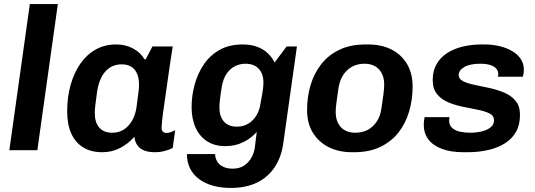

<svg xmlns="http://www.w3.org/2000/svg" viewBox="-20 -740 2637 946"><path d="M26 0 127 -720H265L164 0Z M484 10Q428 10 389.5 -14Q351 -38 331 -82.5Q311 -127 311 -191Q311 -262 328 -322Q345 -382 376.5 -427Q408 -472 452.5 -496.5Q497 -521 552 -521Q599 -521 636 -501Q673 -481 692 -448H698L731 -511H831Q824 -468 816.5 -417Q809 -366 802 -315Q795 -264 788.5 -220.5Q782 -177 779 -148Q776 -119 776 -111Q776 -98 782.5 -91.5Q789 -85 801 -85Q812 -85 824 -89.5Q836 -94 843 -99L831 -11Q816 -3 792.5 3.5Q769 10 743 10Q712 10 690.5 1.5Q669 -7 657 -24Q645 -41 642 -66Q612 -32 572 -11Q532 10 484 10ZM533 -86Q565 -86 589 -101Q613 -116 629.5 -143.5Q646 -171 652 -208Q660 -263 662.5 -287Q665 -311 665 -323Q665 -370 643.5 -396.5Q622 -423 579 -423Q545 -423 520 -406Q495 -389 480 -359.5Q465 -330 459 -293Q452 -244 449.5 -220Q447 -196 447 -183Q447 -137 469 -111.5Q491 -86 533 -86Z M1117 186Q1069 186 1029.5 175Q990 164 961 142.5Q932 121 916.5 90Q901 59 901 19H1040Q1040 38 1049.5 54.5Q1059 71 1078.5 81Q1098 91 1126 91Q1161 91 1184 75Q1207 59 1220 34.5Q1233 10 1236 -17L1245 -90Q1218 -59 1178.5 -39.5Q1139 -20 1090 -20Q1038 -20 1001 -43.5Q964 -67 944 -110.5Q924 -154 924 -212Q924 -268 939 -323Q954 -378 984.5 -423Q1015 -468 1062.5 -494.5Q1110 -521 1176 -521Q1230 -521 1270 -499Q1310 -477 1333 -432L1392 -511H1443L1376 -36Q1367 32 1334.5 82Q1302 132 1247.5 159Q1193 186 1117 186ZM1147 -116Q1191 -116 1221.5 -144.5Q1252 -173 1261 -217Q1267 -248 1272.5 -279.5Q1278 -311 1278 -332Q1278 -376 1255 -401Q1232 -426 1189 -426Q1162 -426 1138 -414Q1114 -402 1097 -377.5Q1080 -353 1073 -314Q1066 -272 1063.5 -247.5Q1061 -223 1061 -211Q1061 -167 1083 -141.5Q1105 -116 1147 -116Z M1714 10Q1649 10 1599.5 -15Q1550 -40 1521.5 -86Q1493 -132 1493 -198Q1493 -262 1510 -320Q1527 -378 1562.5 -423.5Q1598 -469 1652.5 -495Q1707 -521 1782 -521H1793Q1859 -521 1908 -496.5Q1957 -472 1985 -425.5Q2013 -379 2013 -313Q2013 -250 1996 -191.5Q1979 -133 1944 -88Q1909 -43 1854.5 -16.5Q1800 10 1725 10ZM1731 -86Q1765 -86 1791.5 -100Q1818 -114 1836 -141Q1854 -168 1859 -204Q1865 -242 1869 -273.5Q1873 -305 1873 -323Q1873 -370 1847.5 -398Q1822 -426 1775 -426Q1742 -426 1715 -411.5Q1688 -397 1671 -370.5Q1654 -344 1648 -308Q1642 -269 1638 -237.5Q1634 -206 1634 -189Q1634 -141 1659.5 -113.5Q1685 -86 1731 -86Z M2264 10Q2200 10 2156 -7Q2112 -24 2090 -54Q2068 -84 2068 -123Q2068 -136 2069.5 -146.5Q2071 -157 2072 -163H2195Q2194 -156 2193.5 -152.5Q2193 -149 2193 -145Q2193 -123 2208 -109.5Q2223 -96 2247 -91Q2271 -86 2297 -86Q2316 -86 2336.5 -89Q2357 -92 2374 -99Q2391 -106 2402.5 -117.5Q2414 -129 2414 -147Q2414 -170 2392 -181Q2370 -192 2335.5 -199Q2301 -206 2263 -213.5Q2225 -221 2190.5 -235Q2156 -249 2134 -275.5Q2112 -302 2112 -346Q2112 -391 2131 -424Q2150 -457 2183 -478.5Q2216 -500 2260 -510.5Q2304 -521 2354 -521H2366Q2406 -521 2441.5 -512.5Q2477 -504 2504 -488Q2531 -472 2546 -449Q2561 -426 2561 -398Q2561 -386 2559.5 -377Q2558 -368 2556 -362H2433Q2434 -365 2434.5 -369Q2435 -373 2435 -375Q2435 -391 2424.5 -402.5Q2414 -414 2394.5 -420Q2375 -426 2346 -426Q2321 -426 2301.5 -422Q2282 -418 2268 -410Q2254 -402 2247 -392Q2240 -382 2240 -371Q2240 -351 2261.5 -340Q2283 -329 2317.5 -322Q2352 -315 2391 -306.5Q2430 -298 2464.5 -283.5Q2499 -269 2520.5 -243Q2542 -217 2542 -174Q2542 -125 2522.5 -90.5Q2503 -56 2468 -34Q2433 -12 2386 -1Q2339 10 2284 10Z"/></svg>

Font: Chivo Medium SemiBold
Style: Italic
Weight: 600
Italic angle: -8.05°
Version: Version 2.002